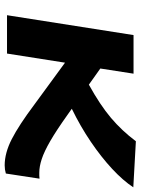

<svg xmlns="http://www.w3.org/2000/svg" viewBox="90 -681 601 821"><g transform="rotate(90 390.5 -270.5)"><path d="M45 0 130 -541H295L273 -399L342 -350Q429 -398 484 -444.5Q539 -491 584 -551L781 -540Q752 -496 702 -449.5Q652 -403 586.5 -358.5Q521 -314 445 -277L472 -258Q538 -211 583 -185Q628 -159 660 -148.5Q692 -138 718 -138Q725 -138 731.5 -138Q738 -138 744 -139L722 5Q705 10 687 10Q634 10 574.5 -20.5Q515 -51 427 -117L248 -248L209 0Z"/></g></svg>

Font: Georama Extra Expanded SemiBold
Style: Italic
Weight: 600
Width: 8
Italic angle: -9°
Designer: Jean-Baptiste Levee
Foundry: Production Type
Version: Version 1.000